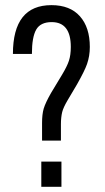

<svg xmlns="http://www.w3.org/2000/svg" viewBox="-20 -720 403 740"><path d="M142.1 -246.1Q142.1 -279.3 148.4 -301.3Q155.3 -324.2 176.8 -361.8L219.2 -432.1Q238.8 -464.8 245.6 -485.8Q252.9 -507.8 252.9 -539.1Q252.9 -634.8 179.2 -634.8Q136.2 -634.8 119.6 -606Q103 -577.1 103 -512.2H29.8Q29.8 -700.2 178.2 -700.2Q250 -700.2 288.1 -657.2Q326.2 -614.3 326.2 -539.1Q326.2 -503.9 315.4 -473.1Q306.2 -446.8 276.9 -395L240.2 -333Q224.1 -305.7 219.7 -288.1Q214.8 -267.6 214.8 -241.2V-178.2H142.1ZM139.2 -97.2H216.8V0H139.2Z"/></svg>

Font: D-DIN Condensed
Style: Regular
Weight: 400
Width: 3
Designer: Charles Nix
Foundry: Datto Inc.
Version: Version 1.00